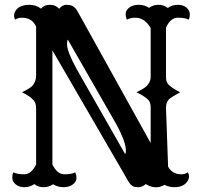

<svg xmlns="http://www.w3.org/2000/svg" viewBox="-20 -777 850 807"><path d="M124 -3.4Q106 9.8 82.8 9.8Q59.6 9.8 45.7 -2.2Q31.7 -14.2 31.7 -29.8Q31.7 -45.4 36.6 -52.7Q50.8 -44.4 81.3 -44.4Q111.8 -44.4 131.8 -85.9V-320.3Q131.8 -343.3 122.1 -354.5Q107.4 -372.1 72.3 -389.2Q107.9 -406.2 117.2 -417.5Q131.8 -436 131.8 -459V-665Q115.2 -702.6 71.8 -702.6Q55.2 -702.6 44.4 -694.3Q39.1 -701.7 39.1 -711.4Q39.1 -721.2 43.9 -729.5Q48.8 -737.8 56.6 -744.1Q73.7 -756.8 102.8 -756.8Q131.8 -756.8 152.3 -740.7Q166 -756.8 189.9 -756.8Q213.9 -756.8 228.5 -740.2Q242.7 -756.8 257.6 -756.8Q272.5 -756.8 280 -753.9Q287.6 -751 293 -746.1Q300.8 -739.7 310.5 -721.2L613.3 -175.8V-324.7Q613.3 -346.2 604 -356.4Q589.8 -371.6 553.7 -389.2Q587.4 -405.8 597.2 -416Q613.3 -433.1 613.3 -454.1V-658.7Q602.1 -679.2 585.7 -690.9Q569.3 -702.6 548.6 -702.6Q527.8 -702.6 513.7 -694.3Q508.3 -703.1 508.3 -718.5Q508.3 -733.9 523.4 -745.4Q538.6 -756.8 563 -756.8Q587.4 -756.8 606.4 -744.1Q623.5 -756.8 645.8 -756.8Q668 -756.8 685.1 -743.7Q704.1 -756.8 727.1 -756.8Q750 -756.8 763.9 -744.9Q777.8 -732.9 777.8 -717.3Q777.8 -701.7 772.9 -694.3Q758.8 -702.6 727.5 -702.6Q696.3 -702.6 677.7 -660.6V-454.1Q677.7 -433.1 686.5 -423.3Q701.2 -407.2 737.3 -389.2Q697.8 -367.7 689.9 -359.4Q677.7 -346.2 677.7 -324.7L686.5 -76.7Q704.1 -44.4 741.7 -44.4Q758.3 -44.4 769 -52.7Q774.4 -45.4 774.4 -35.6Q774.4 -25.9 769.5 -17.6Q764.6 -9.3 756.8 -2.9Q739.7 9.8 715.3 9.8Q690.9 9.8 671.4 0Q632.8 22 592.8 -3.4Q577.1 9.8 563 9.8Q548.8 9.8 542 7.3Q535.2 4.9 529.3 -1.5Q520 -10.7 500.5 -47.9L200.2 -565.4V-85.9Q220.2 -44.4 251 -44.4Q281.7 -44.4 295.9 -52.7Q301.3 -43.9 301.3 -28.6Q301.3 -13.2 286.1 -1.7Q271 9.8 247.1 9.8Q223.1 9.8 203.1 -2.4Q185.5 9.8 162.8 9.8Q140.1 9.8 124 -3.4ZM505.9 -129.4Q509.3 -133.8 509.3 -143.3Q509.3 -152.8 506.6 -164.8Q503.9 -176.8 499 -190.4Q488.8 -217.8 472.2 -249L265.1 -610.4Q261.7 -605 261.7 -590.8Q261.7 -560.5 303.2 -484.9Z"/></svg>

Font: Rye
Style: Regular
Weight: 400
Designer: Nicole Fally
Foundry: Nicole Fally
Version: Version 1.001